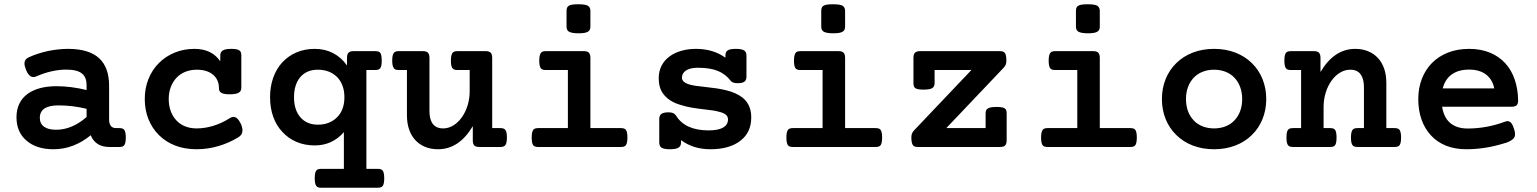

<svg xmlns="http://www.w3.org/2000/svg" viewBox="-20 -692 7235 904"><path d="M541.5 -88.9Q550.3 -88.9 556.2 -86.9Q562 -85 565.4 -80.1Q572.3 -70.3 572.3 -44.4Q572.3 -18.6 565.4 -8.8Q562 -3.9 556.2 -2Q550.3 0 541.5 0H494.6Q465.8 0 443.8 -11.7Q418.5 -26.4 407.2 -55.2Q326.2 10.7 232.4 10.7Q151.4 10.7 105 -29.8Q81.5 -49.3 69.6 -77.1Q57.6 -105 57.6 -140.1Q57.6 -175.8 71 -203.6Q84.5 -231.4 109.9 -250Q160.2 -286.1 246.1 -286.1Q314 -286.1 387.7 -268.1V-291Q387.7 -327.1 367.7 -344.2Q346.2 -364.3 291 -364.3Q258.3 -364.3 221.9 -356Q185.5 -347.7 152.8 -333Q144 -329.1 137.2 -329.1Q131.3 -329.1 125.5 -332Q113.3 -338.4 103.5 -360.8Q95.2 -380.4 95.2 -393.1Q95.2 -412.6 113.8 -421.4Q156.7 -441.4 207.5 -452.1Q256.3 -461.9 300.3 -461.9Q400.4 -461.9 448.2 -416.5Q493.7 -373 493.7 -288.1V-129.4Q493.7 -109.9 501.7 -99.4Q509.8 -88.9 525.9 -88.9ZM387.7 -179.7Q322.8 -195.8 254.4 -195.8Q214.4 -195.8 191.4 -182.6Q167.5 -167.5 167.5 -137.2Q167.5 -109.9 187.3 -95.5Q207 -81.1 243.7 -81.1Q319.3 -81.1 387.7 -141.1Z M984.9 -338.9Q956.1 -363.8 906.7 -363.8Q877.4 -363.8 852.8 -354Q828.1 -344.2 811 -325.7Q793.5 -307.1 783.9 -281.5Q774.4 -255.9 774.4 -225.6Q774.4 -194.8 783.7 -169.4Q793 -144 810.1 -125.5Q827.1 -106.9 851.6 -97.2Q876 -87.4 905.3 -87.4Q945.3 -87.4 985.4 -99.9Q1025.4 -112.3 1062 -135.7Q1070.8 -141.6 1079.6 -141.6Q1098.1 -141.6 1113.8 -109.4Q1121.6 -91.8 1121.6 -78.1Q1121.6 -57.1 1102.5 -45.9Q1059.1 -19 1008.3 -4.2Q957.5 10.7 905.3 10.7Q850.1 10.7 805.2 -6.6Q760.3 -23.9 728 -56.2Q695.8 -88.4 678.7 -131.6Q661.6 -174.8 661.6 -225.6Q661.6 -276.9 679 -320.1Q696.3 -363.3 728.5 -395.5Q760.3 -427.2 803 -444.6Q845.7 -461.9 895.5 -461.9Q977.5 -461.9 1017.1 -403.3V-430.7Q1017.1 -447.3 1029.3 -454.6Q1041.5 -461.9 1068.8 -461.9Q1096.2 -461.9 1106.4 -455.1Q1111.8 -451.7 1114 -445.8Q1116.2 -439.9 1116.2 -430.7V-279.3Q1116.2 -261.7 1103.5 -255.4Q1091.3 -248 1061 -248Q1031.7 -248 1020.5 -255.9Q1015.1 -259.3 1012.9 -264.9Q1010.7 -270.5 1010.7 -279.3Q1010.7 -296.9 1004.2 -312Q997.6 -327.1 984.9 -338.9Z M1599.1 -69.8Q1544.4 -7.3 1461.9 -7.3Q1415 -7.3 1376.5 -23.7Q1337.9 -40 1309.6 -70.8Q1281.2 -100.6 1266.4 -142.3Q1251.5 -184.1 1251.5 -234.4Q1251.5 -284.2 1266.4 -326.2Q1281.2 -368.2 1309.6 -398.9Q1337.9 -429.2 1376.7 -445.6Q1415.5 -461.9 1461.9 -461.9Q1509.8 -461.9 1548.3 -441.9Q1586.9 -421.9 1613.8 -383.8V-419.4Q1613.8 -436.5 1620.8 -443.8Q1627.9 -451.2 1644.5 -451.2H1746.6Q1755.9 -451.2 1761.7 -449.2Q1767.6 -447.3 1771 -442.4Q1777.3 -432.6 1777.3 -406.7Q1777.3 -379.4 1770 -370.6Q1766.6 -366.2 1761 -364.3Q1755.4 -362.3 1746.6 -362.3H1705.1V103H1758.3Q1775.9 103 1782.7 112.3Q1789.1 123 1789.1 147.5Q1789.1 173.3 1782.2 183.1Q1778.8 188 1772.9 189.9Q1767.1 191.9 1758.3 191.9H1492.7Q1483.4 191.9 1477.8 189.9Q1472.2 188 1468.8 182.6Q1461.9 173.8 1461.9 147.5Q1461.9 122.1 1468.3 112.3Q1471.7 106.9 1477.5 105Q1483.4 103 1492.7 103H1599.1ZM1565.4 -331.1Q1530.3 -363.8 1476.6 -363.8Q1421.9 -363.8 1391.6 -326.2Q1364.3 -291 1364.3 -234.4Q1364.3 -174.3 1394.5 -139.6Q1424.8 -105 1476.6 -105Q1530.8 -105 1565.4 -138.2Q1601.6 -172.9 1601.6 -234.4Q1601.6 -265.6 1592 -290Q1582.5 -314.5 1565.4 -331.1Z M1857.4 -362.3Q1848.1 -362.3 1842.3 -364.5Q1836.4 -366.7 1833.5 -372.6Q1826.7 -382.3 1826.7 -406.7Q1826.7 -433.1 1834 -442.4Q1837.4 -447.3 1843 -449.2Q1848.6 -451.2 1857.4 -451.2H1971.2Q1987.8 -451.2 1994.9 -443.8Q2002 -436.5 2002 -419.4V-169.9Q2002 -136.7 2012.7 -116.7Q2028.3 -87.4 2066.4 -87.4Q2090.8 -87.4 2113.5 -100.8Q2136.2 -114.3 2153.8 -138.7Q2171.4 -163.1 2181.4 -195.1Q2191.4 -227.1 2191.4 -262.7V-362.3H2133.8Q2124.5 -362.3 2118.7 -364.5Q2112.8 -366.7 2109.4 -372.1Q2103 -381.3 2103 -406.7Q2103 -432.6 2110.4 -442.9Q2113.8 -447.3 2119.4 -449.2Q2125 -451.2 2133.8 -451.2H2266.6Q2283.2 -451.2 2290.3 -443.8Q2297.4 -436.5 2297.4 -419.4V-88.9H2335.9Q2344.7 -88.9 2350.3 -86.9Q2356 -85 2359.4 -80.1Q2366.7 -71.3 2366.7 -44.4Q2366.7 -18.6 2359.4 -8.8Q2353 0 2335.9 0H2236.8Q2220.2 0 2213.1 -7.1Q2206.1 -14.2 2206.1 -31.2V-98.1Q2141.6 10.7 2042.5 10.7Q2009.3 10.7 1982.2 -0.2Q1955.1 -11.2 1935.5 -32.2Q1916.5 -52.7 1906.2 -82.5Q1896 -112.3 1896 -148.4V-362.3Z M2759.8 -566.4Q2759.8 -548.8 2747.6 -542.5Q2735.8 -535.2 2704.1 -535.2Q2674.3 -535.2 2660.6 -542Q2647.5 -548.3 2647.5 -566.4V-641.1Q2647.5 -650.4 2650.4 -656.5Q2653.3 -662.6 2660.2 -666Q2671.4 -671.9 2702.6 -671.9Q2734.9 -671.9 2747.1 -665.5Q2759.8 -657.7 2759.8 -641.1ZM2653.8 -362.3H2549.8Q2541 -362.3 2535.2 -364.3Q2529.3 -366.2 2525.9 -371.1Q2519 -381.8 2519 -406.7Q2519 -432.1 2526.4 -442.4Q2529.8 -447.3 2535.4 -449.2Q2541 -451.2 2549.8 -451.2H2729Q2745.6 -451.2 2752.7 -443.8Q2759.8 -436.5 2759.8 -419.4V-88.9H2903.3Q2912.1 -88.9 2918 -86.9Q2923.8 -85 2927.2 -80.1Q2934.1 -70.3 2934.1 -44.4Q2934.1 -18.6 2927.2 -8.8Q2923.8 -3.9 2918 -2Q2912.1 0 2903.3 0H2514.2Q2504.9 0 2499.3 -2Q2493.7 -3.9 2490.2 -8.8Q2483.4 -18.6 2483.4 -44.4Q2483.4 -70.3 2490.7 -80.6Q2494.1 -85 2499.8 -86.9Q2505.4 -88.9 2514.2 -88.9H2653.8Z M3186.5 -20.5Q3186.5 -3.9 3174.3 3.4Q3162.1 10.7 3134.3 10.7Q3106.9 10.7 3095.5 3.7Q3084 -3.4 3084 -20.5V-131.8Q3084 -148.4 3094.2 -155.8Q3104.5 -163.1 3127.4 -163.1Q3141.6 -163.1 3149.7 -159.4Q3157.7 -155.8 3163.1 -147.5Q3206.1 -78.1 3316.4 -78.1Q3362.3 -78.1 3385 -91.6Q3407.7 -105 3407.7 -129.9Q3407.7 -144 3396.7 -152.6Q3385.7 -161.1 3364.7 -166Q3342.8 -172.4 3297.9 -176.8Q3263.2 -180.7 3236.3 -185.3Q3209.5 -189.9 3185.1 -197.8Q3128.9 -213.4 3101.1 -252.4Q3081.5 -280.3 3081.5 -323.7Q3081.5 -356 3094.5 -381.8Q3107.4 -407.7 3131.8 -425.8Q3155.3 -443.4 3187.3 -452.6Q3219.2 -461.9 3256.8 -461.9Q3337.9 -461.9 3395.5 -420.4V-430.7Q3395.5 -447.8 3406.2 -454.8Q3417 -461.9 3444.3 -461.9Q3471.7 -461.9 3483.2 -454.8Q3494.6 -447.8 3494.6 -430.7V-331.1Q3494.6 -314.5 3484.9 -307.4Q3475.1 -300.3 3452.6 -300.3Q3429.7 -300.3 3420.9 -311Q3396 -343.3 3360.4 -357.9Q3323.7 -373 3265.6 -373Q3230.5 -373 3210.7 -360.6Q3190.9 -348.1 3190.9 -326.7Q3190.9 -314.5 3200.7 -306.4Q3210.4 -298.3 3228.5 -293.5Q3251.5 -287.1 3291.5 -283.7Q3331.1 -279.3 3354 -275.9Q3377 -272.5 3400.4 -266.6Q3446.8 -255.4 3476.6 -231.9Q3501 -212.4 3510.7 -182.6Q3517.1 -163.6 3517.1 -138.7Q3517.1 -69.3 3467.3 -30.3Q3442.4 -10.3 3406.5 0.2Q3370.6 10.7 3324.7 10.7Q3244.1 10.7 3186.5 -32.2Z M3959 -566.4Q3959 -548.8 3946.8 -542.5Q3935.1 -535.2 3903.3 -535.2Q3873.5 -535.2 3859.9 -542Q3846.7 -548.3 3846.7 -566.4V-641.1Q3846.7 -650.4 3849.6 -656.5Q3852.5 -662.6 3859.4 -666Q3870.6 -671.9 3901.9 -671.9Q3934.1 -671.9 3946.3 -665.5Q3959 -657.7 3959 -641.1ZM3853 -362.3H3749Q3740.2 -362.3 3734.4 -364.3Q3728.5 -366.2 3725.1 -371.1Q3718.3 -381.8 3718.3 -406.7Q3718.3 -432.1 3725.6 -442.4Q3729 -447.3 3734.6 -449.2Q3740.2 -451.2 3749 -451.2H3928.2Q3944.8 -451.2 3951.9 -443.8Q3959 -436.5 3959 -419.4V-88.9H4102.5Q4111.3 -88.9 4117.2 -86.9Q4123 -85 4126.5 -80.1Q4133.3 -70.3 4133.3 -44.4Q4133.3 -18.6 4126.5 -8.8Q4123 -3.9 4117.2 -2Q4111.3 0 4102.5 0H3713.4Q3704.1 0 3698.5 -2Q3692.9 -3.9 3689.5 -8.8Q3682.6 -18.6 3682.6 -44.4Q3682.6 -70.3 3689.9 -80.6Q3693.4 -85 3699 -86.9Q3704.6 -88.9 3713.4 -88.9H3853Z M4620.6 -88.9V-157.2Q4620.6 -166.5 4623 -172.4Q4625.5 -178.2 4631.8 -181.6Q4642.6 -188.5 4672.4 -188.5Q4700.7 -188.5 4710.9 -181.6Q4715.8 -178.2 4717.8 -172.4Q4719.7 -166.5 4719.7 -157.2V-32.2Q4719.7 -14.6 4712.6 -7.3Q4705.6 0 4688.5 0H4301.8Q4293 0 4287.1 -2Q4281.2 -3.9 4277.8 -9.3Q4271 -20 4271 -44.4Q4271 -55.7 4273.9 -63.2Q4276.9 -70.8 4283.7 -78.1L4553.7 -362.3H4380.4V-300.8Q4380.4 -283.7 4369.1 -276.9Q4357.4 -270 4328.1 -270Q4300.3 -270 4290.5 -276.4Q4285.2 -279.8 4283 -285.6Q4280.8 -291.5 4280.8 -300.8V-418.9Q4280.8 -436.5 4288.1 -443.8Q4295.4 -451.2 4312.5 -451.2H4687.5Q4696.3 -451.2 4702.1 -449.2Q4708 -447.3 4711.4 -442.4Q4718.3 -433.6 4718.3 -406.7Q4718.3 -395.5 4715.3 -387.9Q4712.4 -380.4 4705.1 -372.6L4435.5 -88.9Z M5158.2 -566.4Q5158.2 -548.8 5146 -542.5Q5134.3 -535.2 5102.5 -535.2Q5072.8 -535.2 5059.1 -542Q5045.9 -548.3 5045.9 -566.4V-641.1Q5045.9 -650.4 5048.8 -656.5Q5051.8 -662.6 5058.6 -666Q5069.8 -671.9 5101.1 -671.9Q5133.3 -671.9 5145.5 -665.5Q5158.2 -657.7 5158.2 -641.1ZM5052.2 -362.3H4948.2Q4939.5 -362.3 4933.6 -364.3Q4927.7 -366.2 4924.3 -371.1Q4917.5 -381.8 4917.5 -406.7Q4917.5 -432.1 4924.8 -442.4Q4928.2 -447.3 4933.8 -449.2Q4939.5 -451.2 4948.2 -451.2H5127.4Q5144 -451.2 5151.1 -443.8Q5158.2 -436.5 5158.2 -419.4V-88.9H5301.8Q5310.5 -88.9 5316.4 -86.9Q5322.3 -85 5325.7 -80.1Q5332.5 -70.3 5332.5 -44.4Q5332.5 -18.6 5325.7 -8.8Q5322.3 -3.9 5316.4 -2Q5310.5 0 5301.8 0H4912.6Q4903.3 0 4897.7 -2Q4892.1 -3.9 4888.7 -8.8Q4881.8 -18.6 4881.8 -44.4Q4881.8 -70.3 4889.2 -80.6Q4892.6 -85 4898.2 -86.9Q4903.8 -88.9 4912.6 -88.9H5052.2Z M5518.6 -395Q5551.3 -427.2 5596.7 -444.6Q5642.1 -461.9 5696.3 -461.9Q5750.5 -461.9 5795.9 -444.6Q5841.3 -427.2 5874 -395Q5906.7 -363.3 5924.3 -319.8Q5941.9 -276.4 5941.9 -225.6Q5941.9 -174.8 5924.3 -131.3Q5906.7 -87.9 5874 -56.2Q5841.3 -23.9 5795.9 -6.6Q5750.5 10.7 5696.3 10.7Q5642.1 10.7 5596.7 -6.6Q5551.3 -23.9 5518.6 -56.2Q5485.8 -87.9 5468.3 -131.3Q5450.7 -174.8 5450.7 -225.6Q5450.7 -276.4 5468.3 -319.8Q5485.8 -363.3 5518.6 -395ZM5600.1 -125.5Q5617.2 -106.9 5642.1 -97.2Q5667 -87.4 5696.3 -87.4Q5725.6 -87.4 5750.5 -97.2Q5775.4 -106.9 5792.5 -125.5Q5810.1 -144 5819.3 -169.4Q5828.6 -194.8 5828.6 -225.6Q5828.6 -255.9 5819.3 -281.5Q5810.1 -307.1 5792.5 -325.7Q5775.4 -344.2 5750.5 -354Q5725.6 -363.8 5696.3 -363.8Q5667 -363.8 5642.1 -354Q5617.2 -344.2 5600.1 -325.7Q5582.5 -307.1 5573.2 -281.5Q5564 -255.9 5564 -225.6Q5564 -194.8 5573.2 -169.4Q5582.5 -144 5600.1 -125.5Z M6106 -362.3H6058.1Q6049.3 -362.3 6043.5 -364.3Q6037.6 -366.2 6034.2 -371.1Q6027.3 -380.9 6027.3 -406.7Q6027.3 -432.6 6034.2 -442.4Q6037.6 -447.3 6043.5 -449.2Q6049.3 -451.2 6058.1 -451.2H6166.5Q6183.1 -451.2 6190.2 -443.8Q6197.3 -436.5 6197.3 -419.4V-353Q6261.7 -461.9 6360.8 -461.9Q6394 -461.9 6421.1 -450.9Q6448.2 -439.9 6467.8 -418.9Q6486.8 -398.4 6497.1 -368.7Q6507.3 -338.9 6507.3 -302.7V-88.9H6545.9Q6554.7 -88.9 6560.5 -86.9Q6566.4 -85 6569.8 -80.1Q6576.7 -70.3 6576.7 -44.4Q6576.7 -19 6570.3 -9.3Q6566.9 -3.9 6561 -2Q6555.2 0 6545.9 0H6371.6Q6362.3 0 6356.4 -2.2Q6350.6 -4.4 6347.2 -9.8Q6340.8 -19.5 6340.8 -44.4Q6340.8 -70.3 6348.1 -80.6Q6351.6 -85 6357.2 -86.9Q6362.8 -88.9 6371.6 -88.9H6401.9V-281.2Q6401.9 -316.9 6389.2 -337.4Q6374 -363.8 6337.4 -363.8Q6312.5 -363.8 6289.8 -350.3Q6267.1 -336.9 6249.5 -312.5Q6231.9 -288.1 6221.9 -255.9Q6211.9 -223.6 6211.9 -188.5V-88.9H6242.2Q6251.5 -88.9 6257.3 -86.9Q6263.2 -85 6266.6 -79.6Q6272.9 -69.8 6272.9 -44.4Q6272.9 -18.6 6266.6 -9.3Q6263.2 -3.9 6257.3 -2Q6251.5 0 6242.2 0H6067.9Q6058.6 0 6052.7 -2.2Q6046.9 -4.4 6043.5 -9.8Q6037.1 -19 6037.1 -44.4Q6037.1 -70.3 6043.9 -80.1Q6047.4 -85 6053 -86.9Q6058.6 -88.9 6067.9 -88.9H6106Z M6770 -189.5Q6777.8 -138.7 6808.3 -112.8Q6838.9 -86.9 6890.6 -86.9Q6979 -86.9 7064.9 -118.7Q7072.3 -121.6 7078.1 -121.6Q7088.4 -121.6 7095.7 -112.5Q7103 -103.5 7108.9 -84Q7113.3 -70.8 7113.3 -61Q7113.3 -47.4 7105.5 -39.1Q7089.8 -23.9 7060.1 -16.6Q6971.7 10.7 6883.8 10.7Q6830.1 10.7 6787.8 -6.3Q6745.6 -23.4 6716.8 -55.2Q6688 -86.4 6672.9 -129.6Q6657.7 -172.9 6657.7 -225.6Q6657.7 -277.3 6674.6 -320.8Q6691.4 -364.3 6722.7 -396Q6754.4 -427.7 6798.6 -444.8Q6842.8 -461.9 6897 -461.9Q6952.1 -461.9 6995.1 -444.1Q7038.1 -426.3 7067.9 -393.6Q7096.7 -361.8 7111.8 -317.4Q7127 -272.9 7127.9 -219.7Q7127.9 -203.1 7120.8 -196.3Q7113.8 -189.5 7097.2 -189.5ZM7015.6 -275.9Q7006.8 -318.4 6976.6 -341.3Q6946.3 -364.3 6897 -364.3Q6847.2 -364.3 6815.7 -341.8Q6784.2 -319.3 6772.9 -275.9Z"/></svg>

Font: Courier Prime SemiBold
Style: Regular
Weight: 600
Designer: Alan Dague-Greene
Foundry: Quote-Unquote Apps
Version: Version 1.202